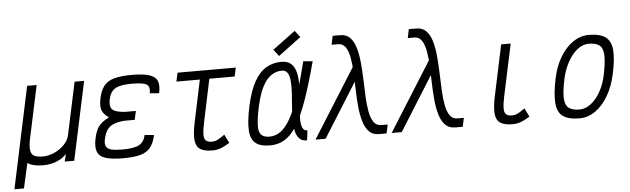

<svg xmlns="http://www.w3.org/2000/svg" viewBox="-90 -1095 4948 1507"><g transform="rotate(-5 2384.0 -341.5)"><path d="M-31.5 182 138.5 -618H213.5L121 -184Q113 -133.5 118.8 -105.5Q124.5 -77.5 148 -66.2Q171.5 -55 215 -55Q245 -55 278.8 -65.8Q312.5 -76.5 343 -96.8Q373.5 -117 395.5 -144.5Q417.5 -172 424.5 -205.5L512.5 -618H587.5L455.5 0H380.5L395.5 -60Q373 -34.5 342.8 -18Q312.5 -1.5 279 6.2Q245.5 14 213 14Q168.5 14 138 6.8Q107.5 -0.5 87.5 -15L43.5 182Z M838.5 14Q749.5 14 700.5 -2.2Q651.5 -18.5 637.5 -56.8Q623.5 -95 637.5 -160Q646 -200.5 659.2 -228Q672.5 -255.5 695.8 -276.2Q719 -297 757 -316Q716 -342 703.2 -376Q690.5 -410 703.5 -471Q717 -533 744.8 -567.8Q772.5 -602.5 824.8 -617.2Q877 -632 962.5 -632Q1052.5 -632 1101 -616.8Q1149.5 -601.5 1164.2 -566.2Q1179 -531 1165.5 -470L1092 -476Q1103 -527.5 1075.2 -545.2Q1047.5 -563 960.5 -563Q900 -563 862.2 -553.2Q824.5 -543.5 804.5 -520.8Q784.5 -498 776 -459Q767.5 -420 774.5 -396.8Q781.5 -373.5 808.2 -362.5Q835 -351.5 886 -347.5H971.5L956.5 -278.5H877.5Q825 -275 791.2 -261.2Q757.5 -247.5 738.5 -220.2Q719.5 -193 710 -148Q702.5 -112 711.8 -91.8Q721 -71.5 752 -63.2Q783 -55 840.5 -55Q932 -55 972 -77Q1012 -99 1023.5 -153L1097 -147Q1084 -85 1056 -49.8Q1028 -14.5 976.5 -0.2Q925 14 838.5 14Z M1543 14Q1479.5 14 1447 -7.5Q1414.5 -29 1409.8 -79.5Q1405 -130 1423 -215.5L1502.5 -593H1577.5L1496.5 -209.5Q1484 -150 1483.8 -116.2Q1483.5 -82.5 1498.5 -68.8Q1513.5 -55 1545 -55Q1568 -55 1589.8 -65.5Q1611.5 -76 1646.5 -101.5L1680 -33.5Q1634.5 -6 1605 4Q1575.5 14 1543 14ZM1308.5 -549 1323.5 -618H1782.5L1767.5 -549Z M2300 -78 2290 0Q2249.5 0 2228 -23.5Q2206.5 -47 2198.8 -87.2Q2191 -127.5 2191.2 -177.5Q2191.5 -227.5 2196 -281Q2200.5 -334.5 2203.5 -384.5Q2206.5 -434.5 2203.2 -474.8Q2200 -515 2185.5 -538.8Q2171 -562.5 2140 -562.5Q2098 -563 2059 -538.2Q2020 -513.5 1988.5 -454.2Q1957 -395 1935 -292Q1916 -201 1914.8 -149.5Q1913.5 -98 1934.5 -76.5Q1955.5 -55 2000 -55Q2045.5 -55 2085.2 -82.5Q2125 -110 2162.5 -174.5Q2200 -239 2237 -348.2Q2274 -457.5 2314 -621L2388 -615Q2339.5 -433.5 2296.5 -312Q2253.5 -190.5 2209 -119Q2164.5 -47.5 2113.5 -16.8Q2062.5 14 1998 14Q1922.5 14 1884.2 -16.5Q1846 -47 1841.5 -117Q1837 -187 1862 -304Q1888.5 -427.5 1929.2 -499Q1970 -570.5 2023.8 -601.2Q2077.5 -632 2142 -632Q2190 -632 2216.8 -608.8Q2243.5 -585.5 2254.8 -545.8Q2266 -506 2266.5 -457Q2267 -408 2262.5 -355Q2258 -302 2253.8 -253Q2249.5 -204 2250.2 -164.2Q2251 -124.5 2262 -101.2Q2273 -78 2300 -78ZM2129 -679 2088.5 -731.5 2268 -865 2308 -812.5Z M2857.5 0Q2807.5 0 2778.2 -31Q2749 -62 2733.8 -114Q2718.5 -166 2712.5 -231Q2706.5 -296 2704.8 -365.5Q2703 -435 2700 -500Q2697 -565 2687.5 -617Q2678 -669 2657 -700Q2636 -731 2598 -731H2547.5L2561.5 -800H2621Q2670 -800 2699.2 -769Q2728.5 -738 2743.2 -686Q2758 -634 2764 -569Q2770 -504 2772.2 -434.5Q2774.5 -365 2777.5 -300Q2780.5 -235 2790.2 -183Q2800 -131 2821.2 -100Q2842.5 -69 2881 -69H2931.5L2916.5 0ZM2356.5 0 2728.5 -592 2737.5 -481 2436 0Z M3457.5 0Q3407.5 0 3378.2 -31Q3349 -62 3333.8 -114Q3318.5 -166 3312.5 -231Q3306.5 -296 3304.8 -365.5Q3303 -435 3300 -500Q3297 -565 3287.5 -617Q3278 -669 3257 -700Q3236 -731 3198 -731H3147.5L3161.5 -800H3221Q3270 -800 3299.2 -769Q3328.5 -738 3343.2 -686Q3358 -634 3364 -569Q3370 -504 3372.2 -434.5Q3374.5 -365 3377.5 -300Q3380.5 -235 3390.2 -183Q3400 -131 3421.2 -100Q3442.5 -69 3481 -69H3531.5L3516.5 0ZM2956.5 0 3328.5 -592 3337.5 -481 3036 0Z M3908 14Q3844.5 14 3812 -7.5Q3779.5 -29 3774.8 -79.5Q3770 -130 3788 -215.5L3873.5 -618H3948.5L3861.5 -209.5Q3849 -150 3848.8 -116.2Q3848.5 -82.5 3863.5 -68.8Q3878.5 -55 3910 -55Q3933 -55 3954.8 -65.5Q3976.5 -76 4011.5 -101.5L4045 -33.5Q3999.5 -6 3970 4Q3940.5 14 3908 14Z M4436 14Q4349 14 4305.8 -17.5Q4262.5 -49 4256.5 -120.8Q4250.5 -192.5 4275.5 -313Q4294.5 -406.5 4337 -478.2Q4379.5 -550 4438.2 -591Q4497 -632 4564 -632Q4651 -632 4695 -600.5Q4739 -569 4745.2 -497.5Q4751.5 -426 4724.5 -305Q4704.5 -212.5 4662 -140.2Q4619.5 -68 4561.8 -27Q4504 14 4436 14ZM4442 -55Q4489 -55 4532 -88Q4575 -121 4607.8 -179.5Q4640.5 -238 4655.5 -313Q4675 -409 4672.8 -463.5Q4670.5 -518 4643 -540.5Q4615.5 -563 4558 -563Q4511.5 -563 4469 -530Q4426.5 -497 4394 -439Q4361.5 -381 4344.5 -305Q4324 -209.5 4326.2 -154.8Q4328.5 -100 4356.8 -77.5Q4385 -55 4442 -55Z"/></g></svg>

Font: Victor Mono Thin
Style: Italic
Weight: 100
Italic angle: -12°
Monospace: yes
Designer: Rune Bjørnerås
Version: Version 1.561;gftools[0.9.30]